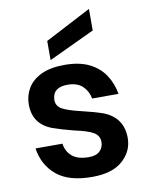

<svg xmlns="http://www.w3.org/2000/svg" viewBox="-90 -876 721 947"><g transform="rotate(-10 270.5 -402.5)"><path d="M43 0ZM43 0ZM295 7Q178 7 117 -44Q56 -95 43 -180H178Q183 -141 211.5 -116.5Q240 -92 295 -92Q333 -92 351 -110.5Q369 -129 369 -155Q369 -187 341 -203.5Q313 -220 247 -234Q187 -249 142 -265Q48 -300 48 -399Q48 -443 70 -480Q92 -517 138 -539Q184 -561 255 -561Q329 -561 378.5 -536.5Q428 -512 456 -469.5Q484 -427 493 -374H361Q354 -412 327.5 -437Q301 -462 252 -462Q178 -462 176 -399Q176 -368 204.5 -352.5Q233 -337 295 -322.5Q357 -308 404 -292Q500 -254 500 -152Q500 -86 448 -39.5Q396 7 295 7ZM192 -596V-692L422 -812V-704Z"/></g></svg>

Font: Ulagadi Sans SemiBold
Style: Regular
Weight: 600
Designer: Ninad Kale (Devanagari), Jonny Pinhorn (Latin)
Foundry: Indian Type Foundry
Version: Version 3.01;March 29, 2020;FontCreator 12.0.0.2522 64-bit; 